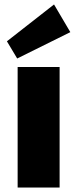

<svg xmlns="http://www.w3.org/2000/svg" viewBox="-20 -840 347 860"><path d="M247 -540V0H59V-540ZM295 -696 57 -578 11 -655 222 -820Z"/></svg>

Font: Pathway Extreme SemiCondensed ExtraBold
Style: Regular
Weight: 800
Width: 4
Version: Version 1.001;gftools[0.9.26]